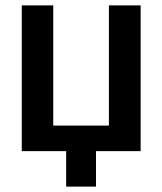

<svg xmlns="http://www.w3.org/2000/svg" viewBox="-20 -562 603 714"><path d="M61 0V-542H178V-95H385V-542H503V0H337V132H226V0Z"/></svg>

Font: Noto Sans Mono SemiCondensed SemiBold
Style: Regular
Weight: 600
Width: 4
Designer: Monotype Design Team
Foundry: Monotype Imaging Inc.
Version: Version 2.014; ttfautohint (v1.8.4.7-5d5b)